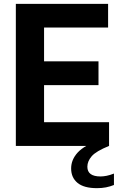

<svg xmlns="http://www.w3.org/2000/svg" viewBox="-20 -760 618 1000"><path d="M62.5 0V-740H543V-616.5H209.5V-440.5H493V-316.5H209.5V-123.5H548V0ZM485 220Q417 220 383.8 192.5Q350.5 165 350.5 117.5Q350.5 71.5 384.8 34.2Q419 -3 506 -35.5L548 0Q480 27.5 457.5 53.8Q435 80 435 108.5Q435 159 503.5 159Q518.5 159 535.8 155.5Q553 152 573.5 144V203.5Q553.5 211.5 532 215.8Q510.5 220 485 220Z"/></svg>

Font: Encode Sans Semi Condensed
Style: Bold
Weight: 700
Width: 4
Designer: Multiple Designers
Foundry: Impallari Type
Version: Version 3.000; ttfautohint (v1.8.3) -l 8 -r 50 -G 200 -x 14 